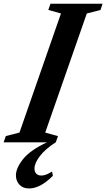

<svg xmlns="http://www.w3.org/2000/svg" viewBox="-74 -782 584 1055"><path d="M-54 0 -42 -34.5 33 -53.5 261 -708 191.5 -727.5 203.5 -761.5H489.5L478 -727L403 -708L174.5 -53.5L244.5 -34L232.5 0ZM85.5 253.5Q52 253.5 32.8 232.8Q13.5 212 13.5 182Q13.5 142 52.2 93Q91 44 184 0H232Q175.5 36.5 145.5 75.2Q115.5 114 115.5 144.5Q115.5 161.5 125 172Q134.5 182.5 153.5 182.5Q165 182.5 178.5 177.8Q192 173 212 160.5L216.5 184Q147.5 253.5 85.5 253.5Z"/></svg>

Font: Libre Caslon Condensed Bold
Style: Italic
Weight: 700
Italic angle: -22.583°
Designer: Pablo Impallari, Rodrigo Fuenzalida, Katja Schimmel, Ertekin Erdin
Foundry: Pablo Impallari, Rodrigo Fuenzalida
Version: Version 2.000; ttfautohint (v1.8.4.7-5d5b);gftools[0.9.33]